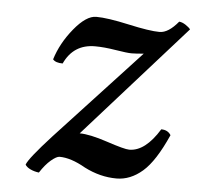

<svg xmlns="http://www.w3.org/2000/svg" viewBox="-41 -488 558 541"><g transform="rotate(5 238.5 -217.0)"><path d="M48.8 -6.8Q54.7 -24.4 117.2 -92.8L353 -347.2Q328.6 -345.2 318.8 -345.2Q306.2 -345.2 273.2 -350.6Q240.2 -356 214.8 -356Q153.8 -356 127.9 -299.8Q107.9 -299.8 100.1 -309.1Q114.3 -355.5 148.4 -397.2Q182.6 -439 210.9 -439Q242.7 -439 303.5 -425.5Q364.3 -412.1 392.1 -412.1Q417 -412.1 444.8 -445.8Q453.1 -445.3 462.9 -439Q472.7 -432.6 477.1 -426.8L192.9 -107.9Q221.2 -107.9 271.7 -91.1Q322.3 -74.2 335.9 -74.2Q380.9 -74.2 420.9 -139.2Q439.5 -139.2 448.2 -125Q414.6 -49.3 380.4 -19.8Q346.2 9.8 307.1 9.8Q260.7 9.8 215.8 -13.2Q174.3 -37.1 142.1 -37.1Q133.8 -37.1 118.4 -24.2Q103 -11.2 87.9 12.2Q75.2 10.7 64.2 5.6Q53.2 0.5 48.8 -6.8Z"/></g></svg>

Font: Common Serif Medium
Style: Italic
Weight: 500
Italic angle: -12°
Designer: Philipp H. Poll, Khaled Hosny
Foundry: Stefan Peev, Context Ltd.
Version: Version 1.026